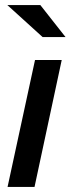

<svg xmlns="http://www.w3.org/2000/svg" viewBox="-20 -742 280 762"><path d="M225 -504 117 0H10L119 -504ZM140 -722 240 -595H149L9 -722Z"/></svg>

Font: Rosa Sans Medium
Style: Italic
Weight: 500
Italic angle: -12°
Designer: Pentagram / MCKL
Foundry: Pentagram / MCKL
Version: Version 1.005;September 16, 2019;FontCreator 11.5.0.2425 64-